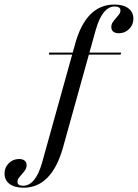

<svg xmlns="http://www.w3.org/2000/svg" viewBox="-168 -651 619 863"><path d="M-62.1 192.7Q-102.4 192.7 -125 175.8Q-147.6 158.9 -147.6 129Q-147.6 101.6 -128.6 82.7Q-109.7 63.7 -82.3 63.7Q-66.1 63.7 -57.3 71Q-48.4 78.2 -48.4 91.1Q-48.4 103.2 -54.4 112.5Q-60.5 121.8 -68.5 130.6Q-76.6 139.5 -83.1 148Q-89.5 156.5 -89.5 166.1Q-89.5 183.9 -63.7 183.9Q-36.3 183.9 -14.9 157.7Q6.5 131.5 21 80.6L169.4 -452.4Q193.5 -541.1 237.9 -585.9Q282.3 -630.6 346 -630.6Q386.3 -630.6 408.9 -613.7Q431.5 -596.8 431.5 -566.9Q431.5 -539.5 412.5 -520.6Q393.5 -501.6 366.1 -501.6Q350 -501.6 341.1 -508.9Q332.3 -516.1 332.3 -529Q332.3 -541.1 338.3 -550.4Q344.4 -559.7 352.4 -568.5Q360.5 -577.4 366.9 -585.9Q373.4 -594.4 373.4 -604Q373.4 -621.8 346.8 -621.8Q320.2 -621.8 298.8 -595.6Q277.4 -569.4 262.9 -518.5L114.5 14.5Q89.5 102.4 45.2 147.6Q0.8 192.7 -62.1 192.7ZM51.6 -405.6 53.2 -414.5H376.6L374.2 -405.6Z"/></svg>

Font: Playfair 144pt
Style: Italic
Weight: 400
Italic angle: -15.6°
Designer: Claus Eggers Sørensen
Foundry: Claus Eggers Sørensen
Version: Version 2.001;gftools[0.9.30]